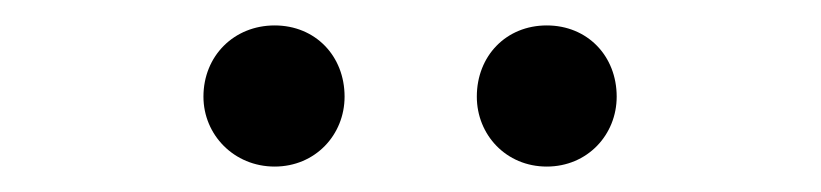

<svg xmlns="http://www.w3.org/2000/svg" viewBox="-20 -787 646 151"><path d="M196 -656C228 -656 251 -681 251 -711C251 -743 228 -767 196 -767C164 -767 140 -743 140 -711C140 -681 164 -656 196 -656ZM410 -656C442 -656 465 -681 465 -711C465 -743 442 -767 410 -767C378 -767 355 -743 355 -711C355 -681 378 -656 410 -656Z"/></svg>

Font: Noto Sans T Chinese Regular
Style: Regular
Weight: 400
Designer: Ryoko NISHIZUKA (kana & ideographs); Paul D. Hunt (Latin, Greek & Cyrillic); Wenlong ZHANG (bopomofo); Sandoll Communica
Foundry: Adobe Systems Incorporated
Version: Version 1.000;PS 1;hotconv 1.0.78;makeotf.lib2.5.61930